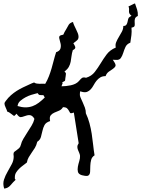

<svg xmlns="http://www.w3.org/2000/svg" viewBox="-120 -1018 826 1122"><path d="M685.5 -924.8Q670.9 -918 668.5 -907.7Q666 -897.5 667 -887.2Q668 -877 667 -869.1Q666 -861.3 656.2 -858.4L648.4 -856.4Q650.4 -831.1 647.9 -812.5Q645.5 -793.9 641.6 -768.6Q621.1 -760.7 613.3 -743.7Q605.5 -726.6 600.1 -709Q594.7 -691.4 585.9 -678.7Q577.1 -666 555.7 -668L539.1 -668.9L547.9 -655.3Q558.6 -638.7 554.2 -630.4Q549.8 -622.1 538.6 -614.7Q527.3 -607.4 515.1 -598.6Q502.9 -589.8 497.1 -573.2Q478.5 -573.2 465.8 -565.4Q453.1 -557.6 443.8 -545.9Q434.6 -534.2 427.2 -520.5Q419.9 -506.8 410.6 -496.6Q401.4 -486.3 389.2 -481.4Q377 -476.6 359.4 -481.4L348.6 -484.4Q347.7 -479.5 347.2 -475.6Q346.7 -471.7 346.7 -466.8Q345.7 -459 351.1 -446.8Q356.4 -434.6 363.3 -419.9Q370.1 -405.3 376 -389.2Q381.8 -373 381.8 -355.5Q394.5 -329.1 402.8 -298.3Q411.1 -267.6 416 -235.8Q420.9 -204.1 424.3 -171.9Q427.7 -139.6 432.6 -110.4Q417 -100.6 412.6 -83.5Q408.2 -66.4 407.7 -48.8Q407.2 -31.2 406.7 -15.6Q406.2 0 397.5 6.8Q390.6 11.7 377.9 9.8Q365.2 7.8 358.4 5.9Q338.9 0 335.4 -13.7Q332 -27.3 335 -43.5Q337.9 -59.6 343.3 -76.7Q348.6 -93.8 347.7 -107.4Q346.7 -116.2 342.8 -125Q338.9 -133.8 335.4 -142.6Q332 -151.4 332 -160.2Q332 -168.9 337.9 -177.7L339.8 -180.7L311.5 -360.4L301.8 -357.4Q292 -354.5 289.1 -359.4Q286.1 -364.3 282.2 -371.6Q278.3 -378.9 271.5 -385.3Q264.6 -391.6 248 -391.6Q239.3 -377 224.6 -371.1Q210 -365.2 196.8 -359.4Q183.6 -353.5 175.8 -343.3Q168 -333 172.9 -310.5Q148.4 -302.7 140.1 -287.1Q131.8 -271.5 127.9 -252.9Q124 -234.4 119.1 -217.3Q114.3 -200.2 97.7 -189.5Q92.8 -168 83.5 -153.3Q74.2 -138.7 64.9 -125.5Q55.7 -112.3 47.9 -99.1Q40 -85.9 37.1 -68.4Q26.4 -59.6 14.2 -50.8Q2 -42 -8.3 -31.7Q-18.6 -21.5 -25.9 -9.8Q-33.2 2 -33.2 17.6Q-33.2 22.5 -33.2 25.9Q-33.2 29.3 -28.3 32.2Q-43.9 46.9 -58.6 64.5Q-73.2 82 -95.7 84Q-104.5 55.7 -96.7 31.7Q-88.9 7.8 -75.7 -14.6Q-62.5 -37.1 -50.8 -59.6Q-39.1 -82 -40 -106.4Q-41 -109.4 -41 -112.8Q-41 -116.2 -41 -119.1Q-41 -127 -35.6 -131.3Q-30.3 -135.7 -22.9 -140.6Q-15.6 -145.5 -8.3 -152.3Q-1 -159.2 2 -171.9Q5.9 -189.5 17.1 -208Q28.3 -226.6 40.5 -245.6Q52.7 -264.6 64.5 -283.7Q76.2 -302.7 81.1 -323.2Q79.1 -325.2 79.1 -327.1Q67.4 -344.7 53.2 -345.2Q39.1 -345.7 22.5 -338.9Q9.8 -334 1.5 -333.5Q-6.8 -333 -16.6 -344.7L-23.4 -353.5Q-25.4 -351.6 -30.3 -346.2Q-35.2 -340.8 -37.1 -340.8Q-39.1 -340.8 -43.5 -344.2Q-47.9 -347.7 -53.7 -352.1Q-59.6 -356.4 -65.4 -360.4Q-71.3 -364.3 -77.1 -365.2Q-80.1 -375 -86.9 -389.6Q-93.8 -404.3 -93.8 -412.1Q-93.8 -417 -91.3 -420.9Q-88.9 -424.8 -85.9 -428.7Q-72.3 -447.3 -56.2 -461.4Q-40 -475.6 -22.5 -486.8Q-4.9 -498 14.6 -507.3Q34.2 -516.6 55.7 -526.4Q60.5 -528.3 66.4 -531.2Q72.3 -534.2 79.1 -536.1Q85.9 -531.2 94.2 -529.8Q102.5 -528.3 110.8 -528.3Q119.1 -528.3 127.9 -528.8Q136.7 -529.3 144.5 -528.3Q157.2 -549.8 166 -572.8Q174.8 -595.7 181.6 -619.1Q188.5 -642.6 194.3 -666Q200.2 -689.5 208 -712.9Q228.5 -719.7 232.9 -733.4Q237.3 -747.1 234.4 -761.7Q231.4 -776.4 227.5 -789.1Q223.6 -801.8 228.5 -807.6Q230.5 -810.5 237.8 -812.5Q245.1 -814.5 250 -815.4Q252.9 -823.2 257.3 -831.1Q261.7 -838.9 266.6 -846.7Q274.4 -862.3 281.7 -873.5Q289.1 -884.8 306.6 -889.6Q308.6 -879.9 314 -868.7Q319.3 -857.4 324.7 -846.2Q330.1 -835 334.5 -824.2Q338.9 -813.5 338.9 -803.7Q338.9 -791 332.5 -784.7Q326.2 -778.3 316.4 -771.5L308.6 -764.6Q315.4 -755.9 319.3 -745.1Q323.2 -734.4 308.6 -726.6Q307.6 -726.6 307.1 -726.1Q306.6 -725.6 305.7 -725.6Q299.8 -707 297.9 -689.9Q295.9 -672.9 293 -657.2Q290 -641.6 282.2 -627.4Q274.4 -613.3 256.8 -599.6L263.7 -592.8Q265.6 -590.8 265.1 -585Q264.6 -579.1 263.7 -572.8Q262.7 -566.4 261.7 -559.6Q260.7 -552.7 260.7 -549.8Q260.7 -545.9 256.8 -543.9Q252.9 -542 249.5 -540Q246.1 -538.1 244.1 -536.6Q242.2 -535.2 246.1 -532.2L239.3 -513.7Q251 -513.7 265.1 -515.1Q279.3 -516.6 293.5 -519.5Q307.6 -522.5 319.8 -528.3Q332 -534.2 340.8 -543.9Q349.6 -554.7 357.9 -561.5Q366.2 -568.4 382.8 -563.5Q415 -573.2 433.6 -597.2Q452.1 -621.1 468.3 -647.9Q484.4 -674.8 503.4 -700.2Q522.5 -725.6 556.6 -740.2Q552.7 -756.8 559.1 -772Q565.4 -787.1 574.7 -802.2Q584 -817.4 592.3 -833Q600.6 -848.6 600.6 -866.2Q613.3 -866.2 618.2 -873Q623 -879.9 625 -888.7Q627 -897.5 628.9 -906.2Q630.9 -915 637.7 -918.9L648.4 -925.8Q638.7 -933.6 636.2 -939.5Q633.8 -945.3 633.8 -951.2Q633.8 -957 634.3 -963.9Q634.8 -970.7 630.9 -980.5Q633.8 -981.4 639.6 -984.4Q645.5 -987.3 651.4 -990.2Q657.2 -993.2 662.1 -995.6Q667 -998 668.9 -998Q675.8 -978.5 681.2 -961.9Q686.5 -945.3 685.5 -924.8ZM133.8 -461.9Q123 -461.9 114.3 -462.4Q105.5 -462.9 100.6 -473.6Q98.6 -472.7 96.2 -472.7Q93.8 -472.7 91.8 -471.7Q79.1 -468.8 62 -463.4Q44.9 -458 28.8 -449.2Q12.7 -440.4 0 -429.7Q-12.7 -418.9 -15.6 -406.2L-17.6 -398.4Q7.8 -390.6 29.3 -390.6Q50.8 -390.6 69.8 -397.5Q88.9 -404.3 106.4 -417.5Q124 -430.7 141.6 -448.2Z"/></svg>

Font: Homemade Apple
Style: Regular
Weight: 400
Version: Version 1.001